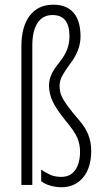

<svg xmlns="http://www.w3.org/2000/svg" viewBox="-20 -785 442 815"><path d="M321.8 -629.9Q321.8 -571.3 277.3 -513.7Q254.9 -483.4 243.7 -462.4Q232.9 -441.4 232.9 -420.9Q232.9 -393.6 243.7 -372.1Q255.4 -348.6 287.1 -309.1L315.9 -274.9Q342.8 -243.2 354.5 -213.9Q367.2 -181.6 367.2 -145Q367.2 -72.8 332.5 -31.2Q297.9 9.8 240.2 9.8Q217.8 9.8 193.4 2.9Q170.4 -3.4 154.8 -16.1V-64.9Q169.9 -54.2 192.4 -43.5Q211.4 -34.2 240.2 -34.2Q278.3 -34.2 298.8 -62.5Q319.8 -91.8 319.8 -142.1Q319.8 -171.4 308.6 -199.2Q297.9 -225.6 256.8 -274.9Q218.3 -322.8 203.6 -354.5Q188 -388.7 188 -420.9Q188 -445.3 197.8 -467.8Q207 -489.3 231.4 -519.5Q254.9 -548.8 264.6 -574.2Q274.9 -600.6 274.9 -631.8Q274.9 -721.2 203.1 -721.2Q161.6 -721.2 139.6 -688Q117.2 -654.3 117.2 -592.8V0H70.8V-587.9Q70.8 -672.4 106.4 -718.8Q142.1 -765.1 206.1 -765.1Q263.2 -765.1 292.5 -730.5Q321.8 -696.3 321.8 -629.9Z"/></svg>

Font: Germano
Style: Regular
Weight: 300
Width: 3
Foundry: Ascender Corporation
Version: Version 1.10; ttfautohint (v1.5)